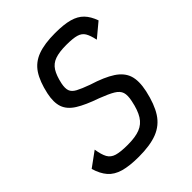

<svg xmlns="http://www.w3.org/2000/svg" viewBox="-230 -941 1083 1083"><g transform="rotate(-45 311.5 -400.0)"><path d="M240 14Q166 14 119 0.5Q72 -13 45 -44Q18 -75 3 -126L92 -191Q99 -145 112.5 -120.5Q126 -96 156 -87Q186 -78 243 -78Q304 -78 341 -92.5Q378 -107 399.5 -141.5Q421 -176 433 -235Q442 -276 434.5 -299.5Q427 -323 398.5 -340Q370 -357 315 -378Q234 -406 188.5 -434.5Q143 -463 129 -503Q115 -543 128 -604Q145 -682 175.5 -728Q206 -774 260 -794Q314 -814 399 -814Q468 -814 511.5 -802Q555 -790 581 -763Q607 -736 623 -691L539 -621Q530 -663 517 -684.5Q504 -706 476.5 -714Q449 -722 396 -722Q340 -722 306 -710Q272 -698 253.5 -668.5Q235 -639 224 -588Q217 -554 224 -534Q231 -514 257 -500Q283 -486 333 -468Q420 -441 468 -409.5Q516 -378 530.5 -333.5Q545 -289 530 -219Q511 -133 478 -82Q445 -31 388 -8.5Q331 14 240 14Z"/></g></svg>

Font: Victor Mono Thin
Style: Italic
Weight: 100
Italic angle: -12°
Monospace: yes
Designer: Rune Bjørnerås
Version: Version 1.561;gftools[0.9.30]